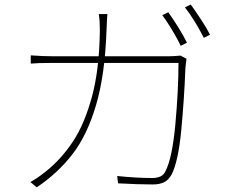

<svg xmlns="http://www.w3.org/2000/svg" viewBox="-20 -803 1017 844"><path d="M801.8 -615.2 774.4 -601.6 766.6 -617.2Q752 -646.5 731.4 -679.7Q710.9 -712.9 693.4 -736.3L719.7 -749Q740.2 -720.7 763.7 -683.1Q787.1 -645.5 801.8 -615.2ZM903.3 -650.4 876 -636.7Q835 -716.8 793 -770.5L818.4 -783.2Q838.9 -754.9 864.3 -716.3Q889.6 -677.7 903.3 -650.4ZM448.2 -669.9Q441.4 -473.6 402.3 -341.3Q363.3 -209 298.8 -125.5Q234.4 -42 141.6 20.5L113.3 -2.9Q140.6 -16.6 184.6 -51.8Q250 -104.5 300.8 -181.2Q351.6 -257.8 384.3 -378.4Q417 -499 418.9 -668.9Q418.9 -686.5 418 -706.1Q417 -725.6 414.1 -741.2H452.1Q450.2 -722.7 448.2 -669.9ZM794.9 -501Q790 -371.1 776.9 -231.9Q763.7 -92.8 734.4 -36.1Q720.7 -11.7 701.7 -2Q682.6 7.8 650.4 7.8Q588.9 7.8 499 2.9L495.1 -29.3Q580.1 -20.5 648.4 -20.5Q668.9 -20.5 684.1 -26.9Q699.2 -33.2 707 -49.8Q737.3 -107.4 751 -258.3Q764.6 -409.2 764.6 -526.4H211.9Q143.6 -526.4 115.2 -523.4V-559.6Q169.9 -555.7 210.9 -555.7H723.6Q744.1 -555.7 773.4 -558.6L799.8 -544.9Q796.9 -525.4 794.9 -501Z"/></svg>

Font: Min Sans VF VF
Style: Regular
Weight: 400
Designer: Jinseong-Kim, NotoSansCJK, Nunito
Foundry: Jinseong-Kim
Version: Version 1.420;Glyphs 3.1.2 (3151)